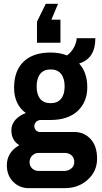

<svg xmlns="http://www.w3.org/2000/svg" viewBox="-20 -812 537 1013"><path d="M298.9 -708.1V-586.4H175.1V-697.7L221.5 -791.9H286.3L251.1 -708.1ZM483.1 -610.3Q483.1 -503 397.5 -477Q440.5 -429.2 440.5 -351.7Q440.5 -274.1 389.7 -226.5Q338.8 -179 246.3 -179H196.8Q181.1 -179 171.2 -169.6Q161.2 -160.3 161.2 -146.8Q161.2 -133.4 169.9 -124.5Q178.5 -115.6 192 -115.6H371.9Q423.5 -115.6 457.9 -78.6Q492.2 -41.7 492.2 25Q492.2 91.7 442.9 136.2Q393.6 180.7 321.9 180.7H131.6Q83 180.7 49.5 147Q16.1 113.4 16.1 60.4Q16.1 -8.7 81.7 -46Q40 -72.1 40 -123.8Q40 -156.4 61.5 -180.1Q83 -203.7 116.4 -215.5Q54.3 -260.6 54.3 -349.5Q54.3 -438.3 104.3 -486.5Q154.2 -534.8 246.3 -534.8Q295.8 -534.8 333.6 -519.5Q359.7 -539.1 372.1 -565.6Q384.4 -592.1 384.4 -610.3ZM321 -356.2Q321 -398.8 302.1 -422.2Q283.2 -445.7 247 -445.7Q210.7 -445.7 192 -422Q173.3 -398.3 173.3 -356Q173.3 -313.6 192 -290.6Q210.7 -267.6 247 -267.6Q283.2 -267.6 302.1 -290.6Q321 -313.6 321 -356.2ZM184.2 -5.2Q164.2 -5.2 150.1 8.7Q136 22.6 136 43.2Q136 63.9 149.9 76.9Q163.8 89.9 184.2 89.9H317.5Q340.6 89.9 356.2 76.9Q371.9 63.9 371.9 42.1Q371.9 20.4 357.3 7.6Q342.7 -5.2 321.9 -5.2Z"/></svg>

Font: Puralecka Narrow
Style: Bold
Weight: 700
Designer: Hector Gatti, Marcela Romero, Pablo Cosgaya and Nicolas Silva
Version: Version 1.004;PS 001.004;hotconv 1.0.70;makeotf.lib2.5.58329